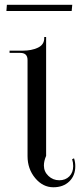

<svg xmlns="http://www.w3.org/2000/svg" viewBox="-20 -772 340 803"><path d="M279.8 -726.1H6.8L8.8 -752H282.2ZM95.2 -119.1V-521Q95.2 -550.8 64.9 -550.8H20V-560.1H75.2Q111.8 -560.1 138.4 -572.5Q165 -585 165 -612.8V-617.2H172.9V-532.2V-120.1Q163.6 -98.6 163.6 -79.6Q163.6 -54.2 182.6 -36.1Q201.7 -18.1 228 -18.1Q253.9 -18.1 270 -34.4Q286.1 -50.8 286.1 -77.1Q286.1 -92.8 281.7 -106L289.6 -109.9Q294.9 -93.8 294.9 -77.1Q294.9 -37.6 269.8 -13.2Q244.6 11.2 203.1 11.2Q159.2 11.2 127.2 -27.1Q95.2 -65.4 95.2 -119.1Z"/></svg>

Font: FoglihtenNo07calt
Style: Regular
Weight: 500
Designer: gluk (gluksza@wp.pl)
Foundry: gluk (gluksza@wp.pl)
Version: Version 0.844